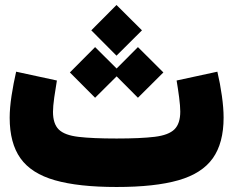

<svg xmlns="http://www.w3.org/2000/svg" viewBox="-20 -746 930 766"><path d="M847.2 -460Q858.4 -412.6 865.2 -363.8Q872.1 -314.9 872.1 -276.9Q872.1 -175.3 828.9 -114.5Q785.6 -53.7 691.9 -26.9Q598.1 0 445.3 0Q293 0 199 -26.9Q105 -53.7 61.8 -114.3Q18.6 -174.8 18.6 -276.4Q18.6 -314.9 26.1 -364.3Q33.7 -413.6 44.4 -460L207 -424.8Q201.7 -394 196.5 -357.7Q191.4 -321.3 191.4 -299.8Q191.4 -252 214.6 -229.2Q237.8 -206.5 293.2 -200Q348.6 -193.4 445.3 -193.4Q542 -193.4 597.4 -200.2Q652.8 -207 676 -230Q699.2 -252.9 699.2 -300.8Q699.2 -322.3 694.6 -357.9Q689.9 -393.6 684.6 -424.8ZM344.2 -625 444.8 -726.1 546.4 -625 444.8 -523.9ZM258.8 -457 359.4 -558.1 445.3 -472.7 530.3 -558.1 631.8 -457 530.3 -356 445.3 -441.4 359.4 -356Z"/></svg>

Font: Estedad-FD Black
Style: Regular
Weight: 900
Designer: Amin Abedi
Version: Version 7.3